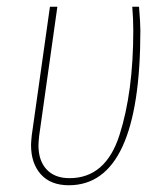

<svg xmlns="http://www.w3.org/2000/svg" viewBox="-20 -539 498 569"><path d="M396 -449Q396 10 184 10Q130 10 101 -22.5Q72 -55 72 -109Q72 -117 74 -137L128 -519H150L96 -136Q94 -116 94 -108Q94 -63 118 -37Q142 -11 186 -11Q293 -11 334 -138.5Q375 -266 375 -449Q375 -483 372 -519H392Q396 -471 396 -449Z"/></svg>

Font: Fira Sans Extra Condensed Thin
Style: Italic
Weight: 250
Width: 3
Italic angle: -8°
Designer: Carrois Corporate & Edenspiekermann AG
Foundry: Carrois Corporate GbR & Edenspiekermann AG
Version: Version 4.203